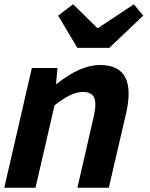

<svg xmlns="http://www.w3.org/2000/svg" viewBox="-39 -878 700 898"><path d="M110 -560H230L223 -486H227Q337 -574 429 -574Q602 -574 551 -349L470 0H323L399 -331Q414 -395 401 -422Q389 -448 347 -448Q295 -448 216 -385L127 0H-19ZM233 -805 303 -858 416 -747H420L587 -858L631 -805L472 -654H323Z"/></svg>

Font: KaiGen Gothic CN Bold
Style: Bold
Weight: 700
Designer: Ryoko NISHIZUKA  (kana & ideographs); Paul D. Hunt (Latin, Greek & Cyrillic); Wenlong ZHANG  (bopomofo); Sandoll Communi
Foundry: Adobe Systems Incorporated
Version: Version 1.002.20150501